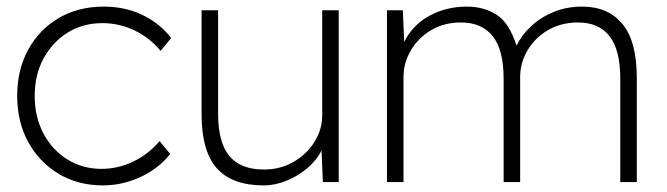

<svg xmlns="http://www.w3.org/2000/svg" viewBox="-20 -551 2019 581"><path d="M291 10Q216 10 157.5 -25Q99 -60 65.5 -121Q32 -182 32 -261Q32 -340 65.5 -401Q99 -462 158 -496.5Q217 -531 294 -531Q358 -531 410.5 -506Q463 -481 498 -436L466 -397Q433 -437 387 -459Q341 -481 290 -481Q231 -481 185 -452.5Q139 -424 112 -374.5Q85 -325 85 -261Q85 -197 111.5 -147Q138 -97 184 -68.5Q230 -40 287 -40Q337 -40 383 -62Q429 -84 463 -124L495 -85Q459 -40 404.5 -15Q350 10 291 10Z M778 10Q682 10 636 -42Q590 -94 590 -205V-520H640V-207Q640 -120 674 -79Q708 -38 779 -38Q828 -38 868 -61Q908 -84 931.5 -121.5Q955 -159 955 -202V-520H1005V0H957L953 -96Q939 -67 911 -43Q883 -19 848 -4.5Q813 10 778 10Z M1151 0V-520H1199L1203 -424Q1228 -475 1279 -503Q1330 -531 1393 -531Q1444 -531 1482.5 -506.5Q1521 -482 1543 -413Q1558 -444 1586.5 -471Q1615 -498 1654.5 -514.5Q1694 -531 1742 -531Q1820 -531 1863.5 -478.5Q1907 -426 1907 -315V0H1857V-313Q1857 -400 1824.5 -441.5Q1792 -483 1729 -483Q1678 -483 1638.5 -460Q1599 -437 1576.5 -399Q1554 -361 1554 -318V0H1504V-313Q1504 -400 1471 -441.5Q1438 -483 1375 -483Q1324 -483 1285 -460Q1246 -437 1223.5 -399Q1201 -361 1201 -318V0Z"/></svg>

Font: Lexend Deca ExtraLight
Style: Regular
Weight: 200
Designer: Bonnie Shaver-Troup, Thomas Jockin
Foundry: Lexend
Version: Version 1.008; ttfautohint (v1.8.4.7-5d5b)